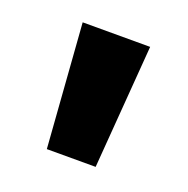

<svg xmlns="http://www.w3.org/2000/svg" viewBox="-62 -774 369 377"><g transform="rotate(20 122.0 -585.0)"><path d="M193 -714 173 -456H71L52 -714Z"/></g></svg>

Font: Noto Sans Arabic Cond
Style: Bold
Weight: 700
Width: 3
Designer: Monotype Design Team, Nadine Chahine, Nizar Qandah and Khaled Hosny
Foundry: Monotype Imaging Inc.
Version: Version 2.012; ttfautohint (v1.8.4.7-5d5b)